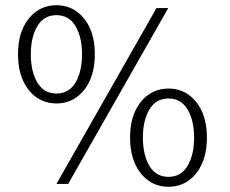

<svg xmlns="http://www.w3.org/2000/svg" viewBox="-20 -704 879 735"><path d="M579 -673H624L241 0H196ZM196 -308Q153 -308 120 -331Q87 -354 68 -396Q49 -438 49 -496Q49 -555 68 -596.5Q87 -638 120 -661Q153 -684 196 -684Q239 -684 272 -661Q305 -638 324 -596.5Q343 -555 343 -496Q343 -438 324 -396Q305 -354 272 -331Q239 -308 196 -308ZM196 -346Q244 -346 269 -388Q294 -430 294 -496Q294 -562 269 -604Q244 -646 196 -646Q148 -646 123 -604Q98 -562 98 -496Q98 -430 123 -388Q148 -346 196 -346ZM625 11Q582 11 549 -12Q516 -35 497 -77Q478 -119 478 -177Q478 -236 497 -277.5Q516 -319 549 -342Q582 -365 625 -365Q668 -365 701 -342Q734 -319 753 -277.5Q772 -236 772 -177Q772 -119 753 -77Q734 -35 701 -12Q668 11 625 11ZM625 -27Q673 -27 698 -69Q723 -111 723 -177Q723 -243 698 -285Q673 -327 625 -327Q577 -327 552 -285Q527 -243 527 -177Q527 -111 552 -69Q577 -27 625 -27Z"/></svg>

Font: Murecho Thin Light
Style: Regular
Weight: 300
Version: Version 1.010